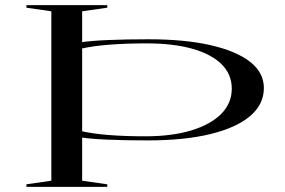

<svg xmlns="http://www.w3.org/2000/svg" viewBox="-20 -728 1109 748"><path d="M83 0V-10L180 -24V-684L83 -698V-708H398V-698L300 -684V-24L398 -10V0ZM551 -559Q472 -559 407 -554Q342 -549 294 -538V-563Q331 -569 400 -572Q469 -575 558 -575Q700 -575 800.5 -552Q901 -529 954.5 -487Q1008 -445 1008 -385Q1008 -321 954 -275.5Q900 -230 799 -205.5Q698 -181 555 -181Q466 -181 397.5 -184Q329 -187 293 -193V-218Q340 -207 403.5 -202Q467 -197 546 -197Q650 -197 725.5 -220Q801 -243 842 -284.5Q883 -326 883 -383Q883 -438 843.5 -477.5Q804 -517 729.5 -538Q655 -559 551 -559Z"/></svg>

Font: Kalnia Expanded Light
Style: Regular
Weight: 300
Width: 7
Designer: Frida Medrano
Foundry: Frida Medrano
Version: Version 1.105